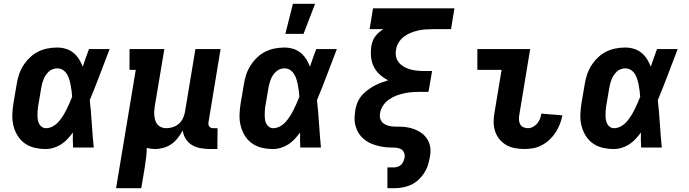

<svg xmlns="http://www.w3.org/2000/svg" viewBox="-20 -779 3640 1014"><path d="M222 8Q192 8 163.5 1.5Q135 -5 111.5 -21.5Q88 -38 73 -62.5Q58 -87 51 -115Q44 -143 45 -173.5Q46 -204 51 -234L68 -334Q72 -359 80 -384Q88 -409 102.5 -432Q117 -455 137 -474.5Q157 -494 181 -506Q205 -518 231 -523Q257 -528 282 -528Q306 -528 328.5 -521Q351 -514 368 -500Q385 -486 397 -467Q409 -448 417 -427Q425 -450 433 -473.5Q441 -497 450 -520H559Q533 -453 507.5 -385Q482 -317 454 -250Q461 -188 465 -125Q469 -62 475 0H366Q365 -20 364.5 -39.5Q364 -59 365 -79Q352 -62 337 -45.5Q322 -29 303.5 -17Q285 -5 264 1.5Q243 8 222 8ZM223 -102Q241 -102 258.5 -111.5Q276 -121 288.5 -135Q301 -149 311.5 -165.5Q322 -182 330.5 -199Q339 -216 346.5 -233Q354 -250 361 -268Q360 -284 358 -299.5Q356 -315 353 -330.5Q350 -346 345.5 -360.5Q341 -375 333 -388Q325 -401 312 -409.5Q299 -418 282 -418Q271 -418 259.5 -414Q248 -410 238.5 -401.5Q229 -393 222 -382.5Q215 -372 210.5 -361Q206 -350 203 -339Q200 -328 198 -316L181 -216Q179 -204 178.5 -192Q178 -180 178 -168.5Q178 -157 180 -145.5Q182 -134 187 -124.5Q192 -115 201.5 -108.5Q211 -102 223 -102Z M593 215 697 -410H664V-520H848L797 -216Q795 -203 794.5 -190Q794 -177 795.5 -164.5Q797 -152 801 -140.5Q805 -129 813 -120Q821 -111 833 -106.5Q845 -102 858 -102Q875 -102 892.5 -107.5Q910 -113 924 -125Q938 -137 946 -154Q954 -171 957 -188L1012 -520H1145L1081 -133Q1080 -127 1081 -121Q1082 -115 1085.5 -110.5Q1089 -106 1095 -104Q1101 -102 1107 -102H1129L1128 8H1088Q1063 8 1038.5 3.5Q1014 -1 994 -13Q974 -25 961 -45.5Q948 -66 945 -90Q934 -70 919.5 -51Q905 -32 886 -18.5Q867 -5 844 1.5Q821 8 800 8Q788 8 777 6.5Q766 5 755 2Q755 29 751.5 55Q748 81 744 108L726 215Z M1422 8Q1392 8 1363.5 1.5Q1335 -5 1311.5 -21.5Q1288 -38 1273 -62.5Q1258 -87 1251 -115Q1244 -143 1245 -173.5Q1246 -204 1251 -234L1268 -334Q1272 -359 1280 -384Q1288 -409 1302.5 -432Q1317 -455 1337 -474.5Q1357 -494 1381 -506Q1405 -518 1431 -523Q1457 -528 1482 -528Q1506 -528 1528.5 -521Q1551 -514 1568 -500Q1585 -486 1597 -467Q1609 -448 1617 -427Q1625 -450 1633 -473.5Q1641 -497 1650 -520H1759Q1733 -453 1707.5 -385Q1682 -317 1654 -250Q1661 -188 1665 -125Q1669 -62 1675 0H1566Q1565 -20 1564.5 -39.5Q1564 -59 1565 -79Q1552 -62 1537 -45.5Q1522 -29 1503.5 -17Q1485 -5 1464 1.5Q1443 8 1422 8ZM1423 -102Q1441 -102 1458.5 -111.5Q1476 -121 1488.5 -135Q1501 -149 1511.5 -165.5Q1522 -182 1530.5 -199Q1539 -216 1546.5 -233Q1554 -250 1561 -268Q1560 -284 1558 -299.5Q1556 -315 1553 -330.5Q1550 -346 1545.5 -360.5Q1541 -375 1533 -388Q1525 -401 1512 -409.5Q1499 -418 1482 -418Q1471 -418 1459.5 -414Q1448 -410 1438.5 -401.5Q1429 -393 1422 -382.5Q1415 -372 1410.5 -361Q1406 -350 1403 -339Q1400 -328 1398 -316L1381 -216Q1379 -204 1378.5 -192Q1378 -180 1378 -168.5Q1378 -157 1380 -145.5Q1382 -134 1387 -124.5Q1392 -115 1401.5 -108.5Q1411 -102 1423 -102ZM1487 -600 1527 -759H1644L1583 -600Z M2026 215V105H2062Q2072 105 2082.5 101Q2093 97 2100 89.5Q2107 82 2111 72Q2115 62 2117 52Q2119 39 2113.5 26.5Q2108 14 2096.5 8Q2085 2 2071.5 1Q2058 0 2044.5 0Q2031 0 2017 -1.5Q2003 -3 1990 -5.5Q1977 -8 1964 -12Q1951 -16 1939.5 -21Q1928 -26 1917 -33Q1906 -40 1896.5 -49Q1887 -58 1879.5 -68Q1872 -78 1866.5 -90Q1861 -102 1857.5 -114.5Q1854 -127 1853 -140.5Q1852 -154 1853 -168Q1854 -182 1856 -195Q1859 -215 1866.5 -234.5Q1874 -254 1887 -270.5Q1900 -287 1917.5 -300.5Q1935 -314 1953 -324Q1971 -334 1990.5 -341.5Q2010 -349 2030 -355Q2006 -367 1986 -385Q1966 -403 1954 -427Q1942 -451 1939.5 -479Q1937 -507 1941 -535Q1943 -548 1948 -561.5Q1953 -575 1961.5 -586.5Q1970 -598 1981 -607.5Q1992 -617 2004 -625H1932L1950 -735H2380L2362 -625H2264Q2245 -625 2225.5 -623.5Q2206 -622 2186.5 -617.5Q2167 -613 2148.5 -605.5Q2130 -598 2113.5 -585.5Q2097 -573 2086 -555.5Q2075 -538 2072 -519Q2068 -500 2071.5 -481.5Q2075 -463 2086 -449.5Q2097 -436 2112.5 -427Q2128 -418 2145 -413Q2162 -408 2181 -406Q2200 -404 2219 -404H2262L2243 -294H2200Q2179 -294 2158 -292.5Q2137 -291 2115.5 -286.5Q2094 -282 2073 -274Q2052 -266 2033.5 -253Q2015 -240 2002.5 -220.5Q1990 -201 1987 -180Q1984 -164 1989 -150Q1994 -136 2005 -127.5Q2016 -119 2031 -115Q2046 -111 2061 -110.5Q2076 -110 2091.5 -110Q2107 -110 2122 -108Q2137 -106 2151.5 -102Q2166 -98 2179 -92Q2192 -86 2204 -78Q2216 -70 2225.5 -59Q2235 -48 2241.5 -35.5Q2248 -23 2251 -8.5Q2254 6 2253.5 21.5Q2253 37 2250 52Q2246 74 2239 95.5Q2232 117 2219 136.5Q2206 156 2188.5 172Q2171 188 2149.5 197.5Q2128 207 2106 211Q2084 215 2062 215Z M2751 8Q2725 8 2700 3.5Q2675 -1 2654 -13Q2633 -25 2617.5 -44Q2602 -63 2594.5 -86.5Q2587 -110 2587 -135.5Q2587 -161 2592 -187L2629 -410H2501V-520H2780L2722 -169Q2720 -157 2721 -144.5Q2722 -132 2727.5 -122Q2733 -112 2744.5 -107Q2756 -102 2768 -102Q2782 -102 2795 -109Q2808 -116 2817.5 -127.5Q2827 -139 2832 -152Q2837 -165 2839 -179L2950 -170Q2946 -147 2937 -124Q2928 -101 2915 -80.5Q2902 -60 2883.5 -42.5Q2865 -25 2843 -13Q2821 -1 2797.5 3.5Q2774 8 2751 8Z M3222 8Q3192 8 3163.5 1.5Q3135 -5 3111.5 -21.5Q3088 -38 3073 -62.5Q3058 -87 3051 -115Q3044 -143 3045 -173.5Q3046 -204 3051 -234L3068 -334Q3072 -359 3080 -384Q3088 -409 3102.5 -432Q3117 -455 3137 -474.5Q3157 -494 3181 -506Q3205 -518 3231 -523Q3257 -528 3282 -528Q3306 -528 3328.5 -521Q3351 -514 3368 -500Q3385 -486 3397 -467Q3409 -448 3417 -427Q3425 -450 3433 -473.5Q3441 -497 3450 -520H3559Q3533 -453 3507.5 -385Q3482 -317 3454 -250Q3461 -188 3465 -125Q3469 -62 3475 0H3366Q3365 -20 3364.5 -39.5Q3364 -59 3365 -79Q3352 -62 3337 -45.5Q3322 -29 3303.5 -17Q3285 -5 3264 1.5Q3243 8 3222 8ZM3223 -102Q3241 -102 3258.5 -111.5Q3276 -121 3288.5 -135Q3301 -149 3311.5 -165.5Q3322 -182 3330.5 -199Q3339 -216 3346.5 -233Q3354 -250 3361 -268Q3360 -284 3358 -299.5Q3356 -315 3353 -330.5Q3350 -346 3345.5 -360.5Q3341 -375 3333 -388Q3325 -401 3312 -409.5Q3299 -418 3282 -418Q3271 -418 3259.5 -414Q3248 -410 3238.5 -401.5Q3229 -393 3222 -382.5Q3215 -372 3210.5 -361Q3206 -350 3203 -339Q3200 -328 3198 -316L3181 -216Q3179 -204 3178.5 -192Q3178 -180 3178 -168.5Q3178 -157 3180 -145.5Q3182 -134 3187 -124.5Q3192 -115 3201.5 -108.5Q3211 -102 3223 -102Z"/></svg>

Font: Iosevka HT Extrabold Extended
Style: Italic
Weight: 800
Width: 7
Italic angle: -9°
Monospace: yes
Designer: Belleve Invis
Foundry: Belleve Invis
Version: Version 32.3.0; ttfautohint (v1.8.4)